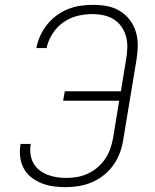

<svg xmlns="http://www.w3.org/2000/svg" viewBox="-20 -763 640 791"><path d="M250 8Q224 8 199 4.5Q174 1 151.5 -8Q129 -17 109.5 -32Q90 -47 78.5 -68Q67 -89 63.5 -114Q60 -139 64 -165L65 -170H107L106 -166Q103 -146 106 -126Q109 -106 118.5 -89.5Q128 -73 143 -61.5Q158 -50 176 -43Q194 -36 214 -33Q234 -30 254 -30Q276 -30 298.5 -34Q321 -38 342.5 -48Q364 -58 382.5 -74Q401 -90 414 -109.5Q427 -129 434.5 -151Q442 -173 446 -195L471 -348H240L247 -387H478L500 -521Q504 -545 504.5 -568.5Q505 -592 499 -613.5Q493 -635 480 -653.5Q467 -672 448.5 -683.5Q430 -695 407 -700Q384 -705 360 -705Q330 -705 299 -697.5Q268 -690 241 -671Q214 -652 196 -623.5Q178 -595 172 -565H130Q134 -590 145.5 -615Q157 -640 174 -661.5Q191 -683 213.5 -699.5Q236 -716 261.5 -726Q287 -736 313 -739.5Q339 -743 364 -743Q394 -743 422.5 -737.5Q451 -732 474.5 -717.5Q498 -703 515 -680.5Q532 -658 540 -631Q548 -604 547.5 -574Q547 -544 542 -515L488 -189Q484 -162 474.5 -135.5Q465 -109 448.5 -85Q432 -61 409 -42.5Q386 -24 359.5 -12.5Q333 -1 305 3.5Q277 8 250 8Z"/></svg>

Font: Iosevka Extralight Extended
Style: Italic
Weight: 200
Width: 7
Italic angle: -9°
Monospace: yes
Designer: Belleve Invis
Foundry: Belleve Invis
Version: Version 32.5.0; ttfautohint (v1.8.4)